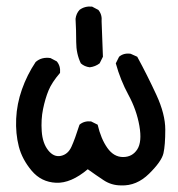

<svg xmlns="http://www.w3.org/2000/svg" viewBox="-20 -568 540 582"><path d="M347 -6Q318 -6 294.5 -21.5Q271 -37 246 -55Q195 -12 150 -14Q105 -16 76 -50.5Q47 -85 37 -124Q27 -163 29 -208Q31 -253 46.5 -297Q62 -341 88 -380Q106 -396 133 -392L152 -382Q164 -368 162 -347Q137 -318 127 -293.5Q117 -269 110.5 -237.5Q104 -206 106.5 -170Q109 -134 126 -112.5Q143 -91 164.5 -95.5Q186 -100 196.5 -123Q207 -146 221 -190Q235 -202 256 -200L276 -190Q286 -147 305.5 -119.5Q325 -92 353 -92Q381 -92 396 -115Q411 -138 402.5 -186.5Q394 -235 369.5 -280Q345 -325 331 -376L341 -396Q355 -408 376 -405L396 -396Q427 -339 454 -280.5Q481 -222 481 -175Q481 -128 475.5 -103.5Q470 -79 432 -41.5Q394 -4 347 -6ZM252 -364Q236 -366 225 -376Q211 -405 211 -440.5Q211 -476 209 -511Q211 -527 221 -538Q237 -550 259 -548L278 -538Q290 -524 288 -503L292 -396L282 -376Q269 -366 252 -364Z"/></svg>

Font: NaniFont Regular
Style: Regular
Weight: 400
Designer: Nanigashitei
Version: Version 1.036